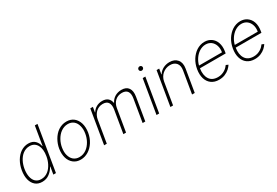

<svg xmlns="http://www.w3.org/2000/svg" viewBox="56 -1704 3886 2693"><g transform="rotate(-30 1998.5 -357.5)"><path d="M59.3 -271.3Q73.2 -353 110.8 -417.3Q129.6 -449.2 152.9 -474.4Q176.1 -499.6 203.3 -517.2Q230.5 -534.8 260.8 -544.2Q291.2 -553.6 323.9 -553.6Q392.8 -553.6 431.1 -515.3Q450.6 -495.7 462 -473Q473.4 -450.3 478.3 -423.7H482.6L533 -727.3H576L455.3 0H413L432.9 -119H427.9Q413.7 -92.3 394.7 -69.8Q375.7 -47.2 350.1 -27.7Q299.4 11.4 230.5 11.4Q164.1 11.4 121.4 -24.9Q100.1 -43 85.2 -68.2Q70.3 -93.4 62.3 -124.6Q54.3 -155.9 53.4 -192.8Q52.6 -229.8 59.3 -271.3ZM102.6 -148.1Q108.3 -120.4 119.5 -98.4Q130.7 -76.3 147.4 -60.9Q164.1 -45.5 186.6 -37.1Q209.2 -28.8 237.2 -28.8Q269.5 -28.8 297.1 -38.9Q324.6 -49 347.5 -66.6Q370.4 -84.2 388.7 -107.8Q407 -131.4 420.8 -158.4Q434.7 -185.4 443.9 -214.3Q453.1 -243.3 457.7 -271.7Q466.6 -323.9 462.2 -368.1Q457.7 -412.3 440.3 -444.4Q422.9 -476.6 393.3 -494.9Q363.6 -513.1 322.1 -513.1Q290.1 -513.1 262.6 -503.2Q235.1 -493.3 212.2 -475.9Q189.3 -458.5 171 -435Q152.7 -411.6 139 -384.8Q125.4 -358 116.3 -329Q107.2 -300.1 102.6 -271.7Q91.6 -203.1 102.6 -148.1Z M665.8 -274.5Q671.5 -308.9 683.6 -343Q695.7 -377.1 713.6 -408.2Q731.5 -439.3 755 -465.9Q778.4 -492.5 807.2 -512.1Q835.9 -531.6 869.7 -542.6Q903.4 -553.6 941.4 -553.6Q1009.6 -553.6 1057.2 -516.7Q1080.6 -498.2 1097.5 -472.3Q1114.3 -446.4 1123.9 -414.8Q1133.5 -383.2 1135.3 -345.9Q1137.1 -308.6 1130.7 -267Q1117.2 -186.4 1077.1 -123.6Q1056.8 -92 1032 -66.9Q1007.1 -41.9 978.7 -24.5Q950.3 -7.1 918.9 2.1Q887.4 11.4 854 11.4Q785.9 11.4 739 -25.6Q715.6 -44 698.5 -69.6Q681.5 -95.2 672.1 -127Q662.6 -158.7 660.9 -195.8Q659.1 -233 665.8 -274.5ZM710.6 -146.7Q717.7 -119.7 730.5 -97.8Q743.3 -76 761.5 -60.7Q779.8 -45.5 803.3 -37.1Q826.7 -28.8 854.8 -28.8Q887.8 -28.8 916.5 -38.7Q945.3 -48.7 969.6 -66.2Q994 -83.8 1013.8 -107.4Q1033.7 -131 1048.8 -158.2Q1063.9 -185.4 1073.9 -215.2Q1083.8 -245 1088.4 -274.5Q1099.8 -341.3 1085.2 -395.2Q1078.5 -422.2 1065.7 -444.1Q1052.9 -465.9 1034.8 -481.2Q1016.7 -496.4 993.3 -504.8Q969.8 -513.1 941.8 -513.1Q909.4 -513.1 880.9 -503Q852.3 -492.9 827.8 -475.3Q803.3 -457.7 783.2 -433.9Q763.1 -410.2 747.9 -382.8Q732.6 -355.5 722.5 -325.8Q712.4 -296.2 707.7 -267Q696.4 -196.4 710.6 -146.7Z M1235.4 0 1326.3 -545.5H1368.6L1354.4 -463.1H1358.7Q1370.4 -483.3 1387.1 -499.8Q1403.8 -516.3 1424.4 -528.1Q1445 -539.8 1469.3 -546.2Q1493.6 -552.6 1520.6 -552.6Q1550.1 -552.6 1572.6 -545.3Q1595.2 -538 1611.2 -524.3Q1627.1 -510.7 1637.1 -491.1Q1647 -471.6 1651.3 -447.1H1655.2Q1666.9 -471.2 1684.7 -490.8Q1702.4 -510.3 1725 -524Q1747.5 -537.6 1774.7 -545.1Q1801.8 -552.6 1832 -552.6Q1910.9 -552.6 1944.6 -502.8Q1978.3 -453.8 1963.4 -366.1L1902.3 0H1859L1920.1 -366.1Q1925.8 -400.2 1922.4 -427.4Q1919 -454.5 1906.2 -473.5Q1893.5 -492.5 1871.3 -502.5Q1849.1 -512.4 1817.5 -512.4Q1783 -512.4 1754.8 -501.4Q1726.6 -490.4 1705.3 -470.5Q1683.9 -450.6 1670.3 -423.1Q1656.6 -395.6 1651.3 -362.6L1590.6 0H1547.2L1608.7 -369Q1618.6 -432.9 1594.8 -472.7Q1571 -512.4 1506.4 -512.4Q1472.3 -512.4 1443.7 -500.4Q1415.1 -488.3 1393.6 -467.5Q1372.2 -446.7 1358 -418.5Q1343.8 -390.3 1338.4 -358L1278.8 0Z M2175.1 -545.5H2218L2127.1 0H2084.2ZM2182.9 -678.3Q2183.2 -684.7 2186.3 -690.5Q2189.3 -696.4 2194.2 -700.8Q2199.2 -705.3 2205.6 -707.9Q2212 -710.6 2218.8 -710.6Q2226.6 -710.6 2233.1 -707.7Q2239.7 -704.9 2244.3 -700.1Q2248.9 -695.3 2251.2 -688.7Q2253.6 -682.2 2252.8 -674.7Q2252.5 -668.3 2249.5 -662.5Q2246.4 -656.6 2241.5 -652.2Q2236.5 -647.7 2230.3 -645.1Q2224.1 -642.4 2217 -642.4Q2209.5 -642.4 2202.9 -645.2Q2196.4 -648.1 2191.8 -652.9Q2187.1 -657.7 2184.7 -664.2Q2182.2 -670.8 2182.9 -678.3Z M2308.9 0 2399.9 -545.5H2442.1L2427.9 -459.2H2432.2Q2446.4 -482.2 2465.9 -499.8Q2485.4 -517.4 2508.5 -529.1Q2531.6 -540.8 2557.4 -546.7Q2583.1 -552.6 2609.7 -552.6Q2692.1 -552.6 2735.1 -501.1Q2778.1 -449.6 2763.1 -359.7L2703.1 0H2659.8L2719.5 -358Q2730.8 -429.3 2697.8 -470.2Q2664.1 -512.4 2596.6 -512.4Q2562.1 -512.4 2531.1 -500.9Q2500 -489.3 2475.3 -468.6Q2450.6 -447.8 2433.8 -418.5Q2416.9 -389.2 2410.9 -353.7L2352.3 0Z M2898.1 -270.2Q2911.6 -351.9 2952.1 -415.8Q2970.9 -445.3 2994.9 -470.5Q3018.8 -495.7 3047.2 -514.2Q3075.6 -532.7 3108.5 -543.1Q3141.3 -553.6 3177.6 -553.6Q3239 -553.6 3285.2 -521.7Q3308.2 -505.7 3325.5 -482.8Q3342.7 -459.9 3352.8 -430.6Q3362.9 -401.3 3365.2 -365.9Q3367.5 -330.6 3360.8 -290.1L3355.8 -263.1H2939.3Q2922.9 -158.7 2963.8 -93.8Q3005 -28.8 3099.4 -28.8Q3132.5 -28.8 3160.5 -37.8Q3188.6 -46.9 3210.8 -60.7Q3233 -74.6 3249.3 -91.1Q3265.6 -107.6 3275.6 -122.5L3311.4 -106.5Q3303.3 -93.4 3291.5 -79.7Q3279.8 -66.1 3264.6 -51.8Q3233.7 -24.1 3191.1 -6.4Q3148.4 11.4 3094.1 11.4Q3021 11.4 2971.6 -25.2Q2947.1 -43.3 2930 -68.7Q2913 -94.1 2903.6 -125.4Q2894.2 -156.6 2892.8 -193.2Q2891.3 -229.8 2898.1 -270.2ZM2947.1 -302.6H3318.9Q3329.2 -361.9 3313.2 -409.4Q3305.4 -433.2 3292.3 -452.4Q3279.1 -471.6 3261.4 -485.1Q3243.6 -498.6 3221.4 -505.9Q3199.2 -513.1 3173.3 -513.1Q3144.9 -513.1 3118.8 -504.6Q3092.7 -496.1 3069.6 -481.4Q3046.5 -466.6 3026.6 -446.4Q3006.7 -426.1 2991.1 -402.7Q2975.5 -379.3 2964.3 -353.7Q2953.1 -328.1 2947.1 -302.6Z M3477.3 -270.2Q3490.8 -351.9 3531.2 -415.8Q3550.1 -445.3 3574 -470.5Q3598 -495.7 3626.4 -514.2Q3654.8 -532.7 3687.7 -543.1Q3720.5 -553.6 3756.7 -553.6Q3818.2 -553.6 3864.3 -521.7Q3887.4 -505.7 3904.7 -482.8Q3921.9 -459.9 3932 -430.6Q3942.1 -401.3 3944.4 -365.9Q3946.7 -330.6 3940 -290.1L3935 -263.1H3518.5Q3502.1 -158.7 3543 -93.8Q3584.2 -28.8 3678.6 -28.8Q3711.6 -28.8 3739.7 -37.8Q3767.8 -46.9 3790 -60.7Q3812.1 -74.6 3828.5 -91.1Q3844.8 -107.6 3854.8 -122.5L3890.6 -106.5Q3882.5 -93.4 3870.7 -79.7Q3859 -66.1 3843.8 -51.8Q3812.9 -24.1 3770.2 -6.4Q3727.6 11.4 3673.3 11.4Q3600.1 11.4 3550.8 -25.2Q3526.3 -43.3 3509.2 -68.7Q3492.2 -94.1 3482.8 -125.4Q3473.4 -156.6 3471.9 -193.2Q3470.5 -229.8 3477.3 -270.2ZM3526.3 -302.6H3898.1Q3908.4 -361.9 3892.4 -409.4Q3884.6 -433.2 3871.4 -452.4Q3858.3 -471.6 3840.6 -485.1Q3822.8 -498.6 3800.6 -505.9Q3778.4 -513.1 3752.5 -513.1Q3724.1 -513.1 3698 -504.6Q3671.9 -496.1 3648.8 -481.4Q3625.7 -466.6 3605.8 -446.4Q3585.9 -426.1 3570.3 -402.7Q3554.7 -379.3 3543.5 -353.7Q3532.3 -328.1 3526.3 -302.6Z"/></g></svg>

Font: Inter P Extra Light
Style: Italic
Weight: 200
Italic angle: 9.39999°
Designer: Rasmus Andersson
Foundry: rsms
Version: Version 3.018;git-588b23468